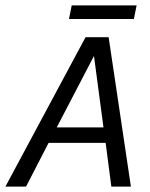

<svg xmlns="http://www.w3.org/2000/svg" viewBox="-41 -687 554 707"><path d="M0 0ZM274 -550 -21 0H55L138 -161H348L369 0H441L359 -550ZM168 -218 305 -481 340 -218ZM452 -617H213L223 -667H462Z"/></svg>

Font: Cambay Devanagari
Style: Italic
Weight: 400
Italic angle: -11°
Designer: Pooja Saxena
Foundry: Pooja Saxena
Version: Version 1.018;PS 001.018;hotconv 1.0.70;makeotf.lib2.5.58329